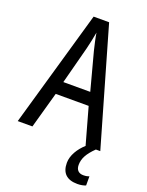

<svg xmlns="http://www.w3.org/2000/svg" viewBox="-171 -892 849 1106"><g transform="rotate(20 253.5 -339.0)"><path d="M416 -93H417C377 -57 348 -10 348 36C348 97 380 130 446 130C468 130 484 126 497 121V65C489 68 478 71 461 71C433 71 416 55 416 24C416 -15 434 -49 479 -93H506L300 -808H205L0 -93H90L152 -315H354ZM274 -623 335 -394H170L230 -623C238 -655 246 -693 252 -727C256 -698 267 -653 274 -623Z"/></g></svg>

Font: Noto Sans Kannada UI Condensed
Style: Regular
Weight: 400
Width: 3
Designer: Jelle Bosma - Monotype Design Team
Foundry: Monotype Imaging Inc.
Version: Version 2.005